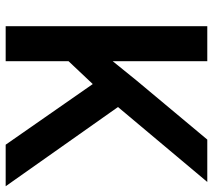

<svg xmlns="http://www.w3.org/2000/svg" viewBox="-57 -694 751 677"><g transform="rotate(90 318.5 -355.5)"><path d="M276.4 -307.1 490.2 0H636.7L357.4 -396L621.6 -710.9H472.2L264.2 -461.9L195.8 -377.4V-710.9H72.3V0H195.8V-221.7Z"/></g></svg>

Font: Shabnam FD Medium
Style: Regular
Weight: 500
Foundry: DejaVu fonts team - Redesigned by Saber Rastikerdar - Based on Vazir font
Version: Version 5.00;October 20, 2019;FontCreator 12.0.0.2547 64-bit